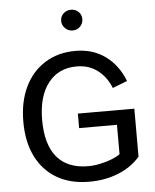

<svg xmlns="http://www.w3.org/2000/svg" viewBox="-60 -961 820 1017"><g transform="rotate(-5 349.5 -453.0)"><path d="M344.2 -359.4H644.5V-104.5Q601.6 -53.2 530.8 -23.9Q460 5.4 373.5 5.4Q273.4 5.4 201.7 -36.6Q129.9 -78.6 91.3 -156.2Q52.7 -233.9 52.7 -341.3Q52.7 -447.3 90.6 -525.9Q128.4 -604.5 197.8 -647.9Q267.1 -691.4 360.4 -691.4Q452.6 -691.4 519.3 -642.6Q585.9 -593.8 618.7 -508.8L540.5 -478.5Q517.1 -538.1 470.5 -573.5Q423.8 -608.9 359.4 -608.9Q262.7 -608.9 207.8 -538.3Q152.8 -467.8 152.8 -341.3Q152.8 -210.9 209.2 -144Q265.6 -77.1 375 -77.1Q405.3 -77.1 438.2 -84Q471.2 -90.8 499.8 -102.1Q528.3 -113.3 545.4 -126V-282.2H344.2ZM298.8 -856.4Q298.8 -879.4 315.4 -895Q332 -910.6 356 -910.6Q379.4 -910.6 395.5 -895Q411.6 -879.4 411.6 -856.4Q411.6 -833.5 395.5 -816.9Q379.4 -800.3 356 -800.3Q332 -800.3 315.4 -816.9Q298.8 -833.5 298.8 -856.4Z"/></g></svg>

Font: Estedad-FD Medium
Style: Regular
Weight: 500
Designer: Amin Abedi
Version: Version 7.3